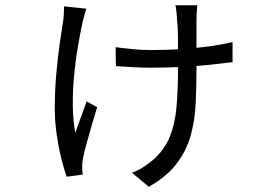

<svg xmlns="http://www.w3.org/2000/svg" viewBox="-20 -619 1040 729"><path d="M729 -599Q728 -586 727 -572.5Q726 -559 726 -546Q726 -535 726 -511Q726 -487 726 -458Q726 -429 726 -402.5Q726 -376 726 -362Q726 -292 723 -227Q720 -162 704 -104.5Q688 -47 650.5 2.5Q613 52 545 90L481 37Q501 30 522.5 16.5Q544 3 560 -11Q604 -49 624.5 -99.5Q645 -150 650.5 -215.5Q656 -281 656 -362Q656 -389 656 -422.5Q656 -456 655.5 -489Q655 -522 652 -545Q652 -556 650 -574Q648 -592 646 -599ZM419 -440Q439 -437 477 -433Q515 -429 554 -429Q613 -429 668.5 -432.5Q724 -436 774 -443Q824 -450 863 -459V-383Q824 -378 776.5 -373Q729 -368 673 -365Q617 -362 552 -362Q518 -362 483.5 -364Q449 -366 420 -368ZM308 -586Q304 -575 300 -560Q296 -545 293 -533Q284 -490 275 -437.5Q266 -385 261 -329Q256 -273 256.5 -218Q257 -163 266 -114Q274 -139 286.5 -172Q299 -205 309 -234L349 -212Q340 -184 329.5 -147.5Q319 -111 309.5 -77Q300 -43 296 -22Q294 -14 293 -4Q292 6 292 12Q292 19 292.5 28.5Q293 38 294 44L233 52Q224 27 213.5 -14.5Q203 -56 195.5 -106.5Q188 -157 188 -208Q188 -273 193.5 -336Q199 -399 206.5 -452Q214 -505 220 -541Q222 -556 222.5 -570.5Q223 -585 223 -595Z"/></svg>

Font: Noto Sans KR
Style: Regular
Weight: 400
Designer: Ryoko NISHIZUKA  (kana, bopomofo & ideographs); Paul D. Hunt (Latin, Greek & Cyrillic); Sandoll Communications , Soo-you
Foundry: Adobe
Version: Version 2.004-H2;hotconv 1.0.118;makeotfexe 2.5.65603